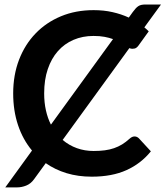

<svg xmlns="http://www.w3.org/2000/svg" viewBox="-20 -776 734 852"><path d="M620.5 -654.5Q626 -650.5 630.5 -646Q635 -641.5 640 -637L595 -574.5Q591 -568.5 584.8 -564Q578.5 -559.5 567.5 -559.5Q560.5 -559.5 554 -562.5L258 -155Q286.5 -131 321.2 -118.5Q356 -106 395.5 -106Q423 -106 445.2 -109Q467.5 -112 486.2 -118.5Q505 -125 521.8 -135.2Q538.5 -145.5 555 -160.5Q560 -165 565.5 -167.8Q571 -170.5 577 -170.5Q588 -170.5 596.5 -162L649.5 -104.5Q605.5 -50 541.2 -21Q477 8 387 8Q326.5 8 275.5 -7.5Q224.5 -23 183 -52L131 19.5Q116.5 39.5 96.2 47.5Q76 55.5 56.5 55.5H3.5L122 -108Q81.5 -156.5 60 -220.8Q38.5 -285 38.5 -361.5Q38.5 -443 64.5 -510.8Q90.5 -578.5 137.8 -627.5Q185 -676.5 250.5 -703.8Q316 -731 395.5 -731Q440.5 -731 479.2 -722.2Q518 -713.5 551.5 -698L569.5 -723Q576 -732 581.8 -738.2Q587.5 -744.5 593.5 -748.5Q599.5 -752.5 607 -754.2Q614.5 -756 625.5 -756H694.5ZM176 -361.5Q176 -321 183.8 -286.2Q191.5 -251.5 206 -223L481.5 -602.5Q465 -608.5 444 -612.5Q423 -616.5 395 -616.5Q346.5 -616.5 306.2 -599.2Q266 -582 237 -549.2Q208 -516.5 192 -469.2Q176 -422 176 -361.5Z"/></svg>

Font: Lato
Style: Bold
Weight: 700
Designer: Lukasz Dziedzic
Foundry: tyPoland Lukasz Dziedzic
Version: Version 2.007; 2014-02-27